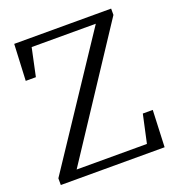

<svg xmlns="http://www.w3.org/2000/svg" viewBox="-130 -816 845 920"><g transform="rotate(-20 292.5 -356.0)"><path d="M23.4 0V-34.2L445.3 -668.9H118.2L87.9 -526.4H36.1L44.9 -711.9H539.1V-679.7L120.1 -43.9H478.5L509.8 -187.5H560.5L552.7 0Z"/></g></svg>

Font: Bpmf Zihi Only R
Style: R
Weight: 400
Foundry: But Ko
Version: Version 1.320